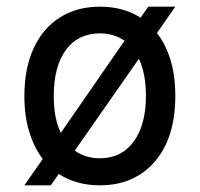

<svg xmlns="http://www.w3.org/2000/svg" viewBox="-20 -543 598 575"><path d="M53 12 108 -67Q82 -101 67.5 -148.5Q53 -196 53 -255Q53 -339 81 -399Q109 -459 159.8 -491Q210.5 -523 279 -523Q350 -523 401 -490L424 -523H505L450 -444Q476.5 -410.5 490.8 -363Q505 -315.5 505 -256Q505 -130 443.5 -59Q382 12 279 12Q208.5 12 156 -22L132 12ZM279 -69Q343.5 -69 380.2 -118.8Q417 -168.5 417 -256Q417 -289 411.8 -316.8Q406.5 -344.5 396 -367L204 -92Q236 -69 279 -69ZM162 -145 353 -421Q321.5 -443 279 -443Q214 -443 177.5 -393.8Q141 -344.5 141 -255Q141 -222 146.2 -194.5Q151.5 -167 162 -145Z"/></svg>

Font: Undotted
Style: Regular
Weight: 400
Designer: Delve Withrington, Dave Bailey, Thomas Jockin
Foundry: Delve Fonts LLC
Version: Version 4.000